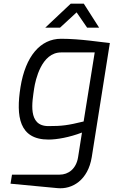

<svg xmlns="http://www.w3.org/2000/svg" viewBox="-20 -747 615 1040"><path d="M225 -597H305L395 -680L452 -597H517L434 -727H363ZM165 -268C172 -313 204 -463 311 -463H493L433 -89C347 -68 316 -64 242 -64C128 -64 155 -197 165 -268ZM37 248 291 272C372 280 457 228 477 104L575 -514C529 -518 417 -537 311 -537C199 -537 118 -443 91 -275C66 -117 83 9 243 9C288 9 356 -3 424 -29L403 104C393 168 350 199 303 199H45Z"/></svg>

Font: Exo
Style: Regular Italic
Weight: 400
Designer: Natanael Gama
Version: Version 1.00